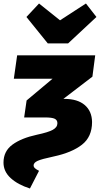

<svg xmlns="http://www.w3.org/2000/svg" viewBox="-40 -850 584 1097"><path d="M-20 79Q-20 14 31 -23.5Q82 -61 170 -80Q236 -94 262 -108.5Q288 -123 288 -146Q288 -164 272.5 -171.5Q257 -179 218 -179H98L112 -276L260 -400H39L58 -534H504L488 -412L322 -285H328Q403 -285 444 -250Q485 -215 486 -153Q486 -68 428 -23Q370 22 267 44Q196 59 174 69.5Q152 80 152 95Q152 104 159.5 111Q167 118 183 126L131 227Q62 205 21 167.5Q-20 130 -20 79ZM511 -753 349 -602H233L111 -753L183 -830L303 -734L451 -830Z"/></svg>

Font: FiraGO Heavy
Style: Italic
Weight: 900
Italic angle: -8°
Designer: bBox Type GmbH
Foundry: bBox Type GmbH
Version: Version 1.001